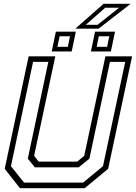

<svg xmlns="http://www.w3.org/2000/svg" viewBox="-20 -999 721 1019"><path d="M86 0 5 -103 132 -700H273.5L161 -172L185 -141.5H390L427 -172L539.5 -700H681L554 -103L429 0ZM107.5 -30H421L526.5 -117L644.5 -670.5H563.5L454.5 -157L398 -111H165L127.5 -157L236.5 -670.5H155.5L38 -117ZM462.5 -726 484.5 -831H590.5L568.5 -726ZM254.5 -726 276.5 -831H382.5L360.5 -726ZM284.5 -750.5H340L351.5 -806.5H296.5ZM493 -750.5H548.5L560 -806.5H504.5ZM380 -847 530 -979H673.5L503.5 -847ZM435.5 -867.5H498L612 -958H538.5Z"/></svg>

Font: Tourney Thin Light
Style: Italic
Weight: 300
Italic angle: -12°
Version: Version 1.015